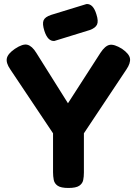

<svg xmlns="http://www.w3.org/2000/svg" viewBox="-20 -921 678 952"><path d="M585 -679Q621 -654 624.5 -631Q628 -608 607 -577L396 -260V-65Q396 -45 392.5 -28Q389 -11 373 0Q357 11 319 11Q282 11 266 0Q250 -11 246.5 -29Q243 -47 243 -67V-260L31 -577Q9 -609 14 -632Q19 -655 54 -679Q93 -705 116 -699Q139 -693 160 -659L317 -409L478 -659Q501 -694 523.5 -698.5Q546 -703 585 -679ZM250 -718Q217 -715 200 -768Q189 -803 196 -820Q203 -837 233 -847L409 -901Q442 -903 458 -850Q469 -816 461 -799Q453 -782 425 -772Z"/></svg>

Font: Fredoka SemiBold
Style: Regular
Weight: 600
Designer: Ben Nathan
Foundry: Milena B. Brandão, Ben Nathan
Version: Version 2.001